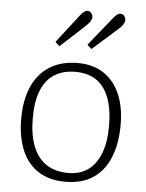

<svg xmlns="http://www.w3.org/2000/svg" viewBox="-54 -796 651 854"><g transform="rotate(5 271.5 -369.0)"><path d="M269 14Q197 14 148 -18Q99 -50 74.5 -109Q50 -168 50 -249Q50 -332 76.5 -392Q103 -452 154.5 -484.5Q206 -517 280 -517Q348 -517 395.5 -485.5Q443 -454 468 -396.5Q493 -339 493 -261Q493 -175 467.5 -113Q442 -51 392.5 -18.5Q343 14 269 14ZM278 -26Q331 -26 367 -51.5Q403 -77 422.5 -127Q442 -177 442 -249Q442 -306 431 -349Q420 -392 398.5 -420.5Q377 -449 345.5 -463Q314 -477 272 -477Q218 -477 179.5 -453Q141 -429 121 -380Q101 -331 101 -257Q101 -181 121.5 -129.5Q142 -78 181.5 -52Q221 -26 278 -26ZM334 -584 315 -602 418 -730Q427 -741 434.5 -746.5Q442 -752 449 -752Q456 -752 461 -748.5Q466 -745 469.5 -739Q473 -733 473 -726Q473 -717 466.5 -706Q460 -695 440 -678ZM191 -584 172 -602 271 -730Q280 -741 287.5 -746.5Q295 -752 302 -752Q309 -752 314 -748.5Q319 -745 322.5 -739Q326 -733 326 -726Q326 -717 319.5 -706.5Q313 -696 293 -678Z"/></g></svg>

Font: Literata ExtraLight
Style: Regular
Weight: 250
Designer: Latin by Veronika Burian and Jose Scaglione. Greek by Irene Vlachou. Cyrillic by Vera Evstafieva.
Foundry: TypeTogether
Version: Version 3.103;gftools[0.9.29]